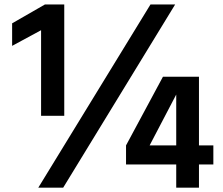

<svg xmlns="http://www.w3.org/2000/svg" viewBox="-20 -824 1017 874"><path d="M35.2 -615.2V-717.8L184.6 -803.7H272.5V-296.9H167V-686.5ZM154.3 30.3 665 -803.7H777.3L267.6 30.3ZM553.7 -75.2V-162.1L721.7 -474.6H885.7V-162.1H951.2V-75.2H885.7V30.3H782.2V-75.2ZM661.1 -162.1H782.2V-393.6Z"/></svg>

Font: GenEi M Gothic v2 Bold
Style: Regular
Weight: 700
Version: Version 2.0